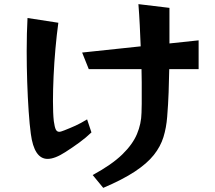

<svg xmlns="http://www.w3.org/2000/svg" viewBox="-20 -831 1040 928"><path d="M428 15Q520 -35 570.5 -84Q621 -133 642 -183Q663 -233 664 -286Q665 -307 665 -329Q665 -351 665 -373Q665 -403 665 -434.5Q665 -466 664 -497H409L377 -577L660 -607Q658 -658 655.5 -709.5Q653 -761 649 -811L799 -793V-621L940 -636V-497H798Q797 -442 795 -384.5Q793 -327 788 -266Q784 -214 770 -168.5Q756 -123 723.5 -82Q691 -41 632 -2Q573 37 479 77ZM422 -191Q396 -166 364 -142.5Q332 -119 296 -96Q245 -63 210 -63Q145 -63 129 -184Q123 -228 118.5 -293.5Q114 -359 111.5 -434.5Q109 -510 109 -583Q109 -627 110 -668Q111 -709 113 -744L262 -721Q254 -663 248 -596Q242 -529 239 -463Q236 -397 236 -342Q236 -313 237 -288.5Q238 -264 240 -246Q244 -217 249.5 -205.5Q255 -194 266 -194Q271 -194 277 -196Q283 -198 291 -201Q319 -212 344.5 -223.5Q370 -235 401 -254Z"/></svg>

Font: RocknRoll One
Style: Regular
Weight: 400
Designer: Fontworks Inc.
Foundry: Fontworks Inc.
Version: Version 1.100